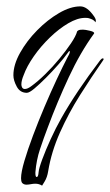

<svg xmlns="http://www.w3.org/2000/svg" viewBox="-20 -286 345 602"><path d="M112 296Q102 290 91 290Q84 290 76.5 291.5Q69 293 63 293Q54 293 49 287Q46 282 46 273Q46 254 56.5 218.5Q67 183 83.5 139Q100 95 119.5 49Q139 3 158 -37.5Q177 -78 191 -105Q199 -118 199 -124Q199 -126 198 -126Q196 -126 190 -117Q180 -103 162 -82.5Q144 -62 124 -42Q104 -22 88 -8.5Q72 5 64 5Q43 5 32.5 -14.5Q22 -34 22 -50Q22 -83 43 -120.5Q64 -158 96.5 -191Q129 -224 165 -245Q201 -266 232 -266Q253 -266 274 -236Q276 -234 279 -227.5Q282 -221 279 -216L278 -218Q273 -225 258 -229Q255 -230 247 -230Q223 -230 194 -213Q165 -196 136.5 -168.5Q108 -141 86 -109.5Q64 -78 54 -50Q51 -43 49 -35.5Q47 -28 47 -21Q47 -16 49.5 -11.5Q52 -7 58 -7Q66 -7 77 -15Q98 -30 121.5 -53Q145 -76 166 -101.5Q187 -127 202.5 -150Q218 -173 222 -188Q225 -191 228.5 -192Q232 -193 241 -193Q247 -193 262 -189.5Q277 -186 275 -181Q232 -122 195.5 -43.5Q159 35 130 113Q117 147 105.5 181.5Q94 216 91 254V257Q91 269 95 269Q100 269 101 254Q102 242 112.5 213.5Q123 185 139 150Q155 115 172 85Q218 3 294 -97Q299 -103 302 -103Q308 -103 302 -95Q267 -45 231 12Q195 69 168 129.5Q141 190 131 251Q128 270 120 283Q112 296 112 296Z"/></svg>

Font: The Nautigal
Style: Regular
Weight: 400
Designer: Robert E. Leuschke
Foundry: Robert E. Leuschke
Version: Version 1.100; ttfautohint (v1.8.3)